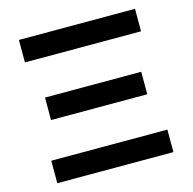

<svg xmlns="http://www.w3.org/2000/svg" viewBox="-105 -826 935 932"><g transform="rotate(-15 362.0 -360.0)"><path d="M653.5 -607H70V-720H653.5ZM70 0V-113H653.5V0ZM120 -304V-417H603.5V-304Z"/></g></svg>

Font: Vortex Mix
Style: Bold
Weight: 700
Designer: Mikhail Sharanda
Foundry: Mikhail Sharanda
Version: Version 4.504;Glyphs 3.1.2 (3151)